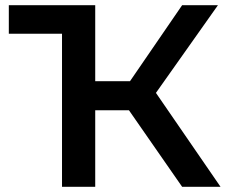

<svg xmlns="http://www.w3.org/2000/svg" viewBox="-20 -720 884 740"><path d="M477 -295H347V0H219V-590H14V-700H347V-407H481L682 -700H820L581 -362L830 0H682Z"/></svg>

Font: Montserrat Alternates SemiBold
Style: Regular
Weight: 600
Designer: Julieta Ulanovsky
Foundry: Julieta Ulanovsky
Version: Version 7.200